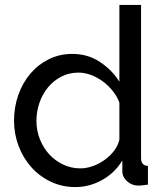

<svg xmlns="http://www.w3.org/2000/svg" viewBox="-20 -750 669 780"><path d="M286 10Q232 10 186 -12Q140 -34 107 -71Q74 -108 55.5 -157Q37 -206 37 -260Q37 -315 54.5 -364.5Q72 -414 103.5 -451Q135 -488 178.5 -509.5Q222 -531 274 -531Q337 -531 386.5 -498Q436 -465 465 -418V-730H553V-108Q553 -77 581 -76V0Q567 2 558.5 3Q550 4 542 4Q516 4 496.5 -13.5Q477 -31 477 -54V-98Q446 -47 394.5 -18.5Q343 10 286 10ZM307 -66Q331 -66 356.5 -75Q382 -84 404.5 -100Q427 -116 443.5 -137.5Q460 -159 465 -183V-333Q456 -358 438 -380.5Q420 -403 397.5 -419.5Q375 -436 349.5 -445.5Q324 -455 299 -455Q260 -455 228.5 -438.5Q197 -422 174.5 -394.5Q152 -367 140 -331.5Q128 -296 128 -259Q128 -220 142 -184.5Q156 -149 180 -123Q204 -97 236.5 -81.5Q269 -66 307 -66Z"/></svg>

Font: Raleway Medium Alt1
Style: Regular
Weight: 500
Designer: Matt McInerney, Pablo Impallari, Rodrigo Fuenzalida
Foundry: Matt McInerney, Pablo Impallari, Rodrigo Fuenzalida
Version: Version 3.000g; ttfautohint (v1.5) -l 8 -r 28 -G 28 -x 14 -D